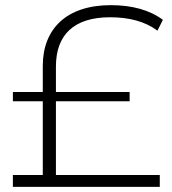

<svg xmlns="http://www.w3.org/2000/svg" viewBox="-20 -725 669 745"><path d="M146 -332V-46H30V0H600V-46H197V-332H483V-368H197V-467C197 -590 267 -658 407 -658C483 -658 544 -641 591 -606L612 -648C561 -686 493 -705 410 -705C239 -705 146 -614 146 -469V-368H30V-332Z"/></svg>

Font: Montserrat Light
Style: Regular
Weight: 300
Designer: Julieta Ulanovsky
Foundry: Julieta Ulanovsky
Version: Version 7.200